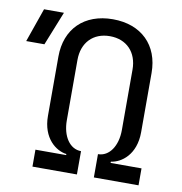

<svg xmlns="http://www.w3.org/2000/svg" viewBox="-162 -817 845 893"><g transform="rotate(10 260.0 -370.0)"><path d="M260 0V-110C207 -110 170 -164 170 -240V-525C170 -607 221 -660 300 -660C379 -660 430 -607 430 -525V-240C430 -164 393 -110 340 -110V0H551V-80H405V-86C454 -92 520 -139 520 -245V-525C520 -656 435 -740 300 -740C165 -740 80 -656 80 -525V-245C80 -139 146 -91 195 -85V-80H50V0ZM6 -570 70 -730H-24L-80 -570Z"/></g></svg>

Font: Tekne LDO
Style: Regular
Weight: 400
Monospace: yes
Designer: Alessio Laiso, Mario Rullo, Paolo Rosset
Foundry: Alessio Laiso
Version: Version 1.000;hotconv 1.0.109;makeotfexe 2.5.65596